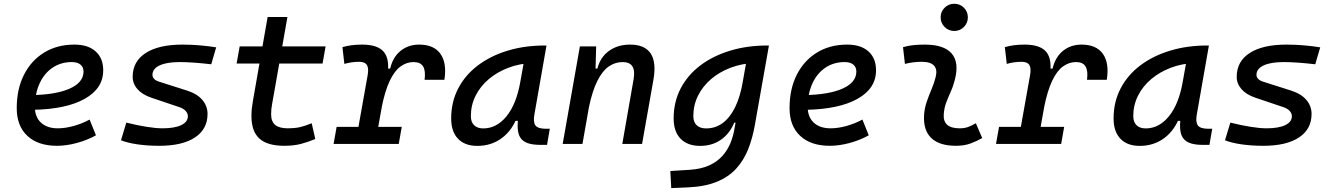

<svg xmlns="http://www.w3.org/2000/svg" viewBox="-20 -764 7071 1019"><path d="M286.6 -83Q325.7 -83 370.1 -95.2Q414.6 -107.4 455.6 -129.4L489.3 -45.9Q441.4 -19.5 386.7 -4.9Q332 9.8 282.2 9.8Q181.6 9.8 125.2 -43Q68.8 -95.7 68.8 -189.9Q68.8 -291.5 107.2 -367.2Q145.5 -442.9 214.4 -485.1Q283.2 -527.3 375 -527.3Q447.3 -527.3 487.5 -491.2Q527.8 -455.1 527.8 -390.6Q527.8 -294.9 429.9 -239.7Q332 -184.6 156.7 -181.2L146.5 -259.3Q277.3 -261.2 350.3 -293.9Q423.3 -326.7 423.3 -384.3Q423.3 -407.7 407.2 -421.1Q391.1 -434.6 361.3 -434.6Q303.2 -434.6 259 -404.8Q214.8 -375 190.2 -321.3Q165.5 -267.6 165 -195.8Q165.5 -142.6 197.8 -112.8Q230 -83 286.6 -83Z M825.7 9.8Q762.2 9.8 709 2Q655.8 -5.9 622.1 -19.5L650.4 -113.3Q707 -99.1 757.1 -91.1Q807.1 -83 842.3 -83Q906.2 -83 941.7 -99.9Q977.1 -116.7 977.1 -147.5Q977.1 -162.6 965.1 -175.5Q953.1 -188.5 930.7 -195.8L784.2 -245.1Q735.8 -261.2 710 -290.5Q684.1 -319.8 684.1 -356.4Q684.1 -438 753.2 -482.7Q822.3 -527.3 948.7 -527.3Q993.2 -527.3 1039.8 -523.4Q1086.4 -519.5 1127.4 -512.7L1101.1 -422.9Q1055.2 -428.2 1011.5 -431.4Q967.8 -434.6 934.1 -434.6Q864.7 -434.6 826.9 -416.7Q789.1 -398.9 789.1 -366.2Q789.1 -354.5 798.3 -345Q807.6 -335.4 825.7 -330.1L974.6 -282.7Q1026.4 -266.1 1054 -233.6Q1081.5 -201.2 1081.5 -159.2Q1081.5 -78.6 1014.6 -34.4Q947.8 9.8 825.7 9.8Z M1488.8 9.8Q1398.9 9.8 1356.7 -28.6Q1314.5 -66.9 1314.5 -147.9Q1314.5 -168.5 1316.4 -187.3Q1318.4 -206.1 1322.5 -229.5Q1326.7 -252.9 1332.5 -287.1L1400.4 -673.8H1505.4L1437.5 -287.1Q1429.2 -238.3 1424.1 -211.9Q1418.9 -185.5 1418.9 -157.7Q1418.9 -119.1 1440.4 -101.1Q1461.9 -83 1507.8 -83Q1543.5 -83 1570.3 -88.9Q1597.2 -94.7 1634.3 -109.9L1653.3 -26.4Q1618.2 -11.2 1578.9 -0.7Q1539.6 9.8 1488.8 9.8ZM1235.8 -426.8 1252 -517.6H1708L1691.9 -426.8Z M1866.2 0 1931.2 -364.7Q1938 -402.3 1927.2 -419.2Q1916.5 -436 1886.7 -436Q1845.7 -436 1807.6 -424.8L1797.4 -513.7Q1819.3 -520.5 1845.7 -523.9Q1872.1 -527.3 1902.3 -527.3Q1987.3 -527.3 2019 -486.3Q2050.8 -445.3 2034.7 -355L1971.2 0ZM1750.5 0 1766.6 -90.8H2112.3L2096.2 0ZM2004.9 -190.4 2029.3 -399.9H2050.8Q2064.9 -460.9 2106 -494.1Q2147 -527.3 2204.6 -527.3Q2282.7 -527.3 2317.6 -478.3Q2352.5 -429.2 2338.4 -340.3H2233.4Q2239.7 -388.2 2225.6 -411.4Q2211.4 -434.6 2175.3 -434.6Q2138.2 -434.6 2106.2 -411.6Q2074.2 -388.7 2048.6 -335.2Q2022.9 -281.7 2004.9 -190.4Z M2513.2 10.3Q2446.8 10.3 2410.6 -27.8Q2374.5 -65.9 2374.5 -135.3Q2374.5 -223.1 2411.9 -294.7Q2449.2 -366.2 2516.6 -417Q2584 -467.8 2674.3 -495.1Q2764.6 -522.5 2870.6 -522.5H2880.4L2815.9 -154.8Q2809.1 -115.7 2822 -98.1Q2835 -80.6 2877.9 -80.6H2897.9L2883.3 4.9H2848.6Q2811 4.9 2785.9 -2.7Q2760.7 -10.3 2746.8 -26.6Q2732.9 -43 2729 -69.8Q2725.1 -96.7 2730 -135.3L2758.3 -122.6H2701.7L2727.5 -150.9Q2700.7 -74.2 2644.5 -32Q2588.4 10.3 2513.2 10.3ZM2544.9 -82.5Q2615.2 -82.5 2667.5 -146Q2719.7 -209.5 2740.7 -325.7L2766.1 -467.3L2805.7 -429.7Q2737.3 -426.8 2678 -404.3Q2618.7 -381.8 2574 -344Q2529.3 -306.2 2504.2 -256.1Q2479 -206.1 2479 -147.5Q2479 -116.2 2496.3 -99.4Q2513.7 -82.5 2544.9 -82.5Z M2966.3 0 3057.6 -517.6H3144L3140.6 -394L3071.3 0ZM3282.7 0 3342.8 -344.2Q3350.6 -389.2 3336.2 -411.9Q3321.8 -434.6 3284.7 -434.6Q3245.1 -434.6 3211.4 -411.6Q3177.7 -388.7 3150.6 -335.2Q3123.5 -281.7 3104.5 -190.4L3128.9 -399.9H3150.4Q3166 -460.9 3212.4 -494.1Q3258.8 -527.3 3323.7 -527.3Q3402.3 -527.3 3433.3 -480.2Q3464.4 -433.1 3447.8 -340.3L3387.7 0Z M3542.5 234.4 3537.6 143.6 3640.1 137.2Q3701.2 133.3 3743.9 113.8Q3786.6 94.2 3814 63.5Q3841.3 32.7 3856.7 -4.9Q3872.1 -42.5 3878.4 -82.5L3943.4 -450.7L4057.1 -522.5H4061L3985.8 -98.1Q3973.6 -29.3 3950.4 28.8Q3927.2 86.9 3887.2 130.9Q3847.2 174.8 3784.4 200.7Q3721.7 226.6 3630.4 230.5ZM3984.4 -429.7Q3916 -426.8 3856.9 -404.3Q3797.9 -381.8 3753.7 -344Q3709.5 -306.2 3684.6 -256.1Q3659.7 -206.1 3659.7 -147.5Q3659.7 -116.2 3677.5 -99.4Q3695.3 -82.5 3728 -82.5Q3776.4 -82.5 3814.9 -110.6Q3853.5 -138.7 3880.6 -193.1Q3907.7 -247.6 3921.4 -325.7L3924.8 -345.2L3975.1 -304.2L3918.5 -112.8H3861.8L3885.3 -136.2Q3863.3 -66.4 3814 -28.1Q3764.6 10.3 3696.3 10.3Q3628.9 10.3 3592 -27.8Q3555.2 -65.9 3555.2 -135.3Q3555.2 -223.1 3592.5 -294.7Q3629.9 -366.2 3697.3 -417Q3764.6 -467.8 3855.2 -495.1Q3945.8 -522.5 4051.8 -522.5H4060.5Z M4388.2 -83Q4427.2 -83 4471.7 -95.2Q4516.1 -107.4 4557.1 -129.4L4590.8 -45.9Q4543 -19.5 4488.3 -4.9Q4433.6 9.8 4383.8 9.8Q4283.2 9.8 4226.8 -43Q4170.4 -95.7 4170.4 -189.9Q4170.4 -291.5 4208.7 -367.2Q4247.1 -442.9 4315.9 -485.1Q4384.8 -527.3 4476.6 -527.3Q4548.8 -527.3 4589.1 -491.2Q4629.4 -455.1 4629.4 -390.6Q4629.4 -294.9 4531.5 -239.7Q4433.6 -184.6 4258.3 -181.2L4248 -259.3Q4378.9 -261.2 4451.9 -293.9Q4524.9 -326.7 4524.9 -384.3Q4524.9 -407.7 4508.8 -421.1Q4492.7 -434.6 4462.9 -434.6Q4404.8 -434.6 4360.6 -404.8Q4316.4 -375 4291.7 -321.3Q4267.1 -267.6 4266.6 -195.8Q4267.1 -142.6 4299.3 -112.8Q4331.5 -83 4388.2 -83Z M5044.4 -599.6Q5014.6 -599.6 4993.4 -620.8Q4972.2 -642.1 4972.2 -671.9Q4972.2 -702.1 4993.4 -723.1Q5014.6 -744.1 5044.4 -744.1Q5074.7 -744.1 5095.7 -723.1Q5116.7 -702.1 5116.7 -671.9Q5116.7 -642.1 5095.7 -620.8Q5074.7 -599.6 5044.4 -599.6ZM5159.2 -109.9 5192.9 -31.2Q5163.1 -14.2 5129.9 -2.2Q5096.7 9.8 5053.7 9.8Q4965.3 9.8 4922.4 -31.7Q4879.4 -73.2 4884.3 -153.3Q4886.7 -189.9 4898.7 -224.6Q4910.6 -259.3 4924.6 -292Q4938.5 -324.7 4945.8 -355Q4956.1 -395 4937.3 -415.5Q4918.5 -436 4872.1 -436Q4825.7 -436 4782.7 -424.8L4772.5 -513.7Q4801.3 -522 4830.1 -524.7Q4858.9 -527.3 4887.7 -527.3Q4988.8 -527.3 5029.8 -481.2Q5070.8 -435.1 5048.8 -345.2Q5040.5 -310.5 5027.1 -280.5Q5013.7 -250.5 5002.4 -221.2Q4991.2 -191.9 4988.8 -157.7Q4983.4 -83 5072.8 -83Q5097.2 -83 5115.5 -89.1Q5133.8 -95.2 5159.2 -109.9Z M5381.8 0 5446.8 -364.7Q5453.6 -402.3 5442.9 -419.2Q5432.1 -436 5402.3 -436Q5361.3 -436 5323.2 -424.8L5313 -513.7Q5335 -520.5 5361.3 -523.9Q5387.7 -527.3 5418 -527.3Q5502.9 -527.3 5534.7 -486.3Q5566.4 -445.3 5550.3 -355L5486.8 0ZM5266.1 0 5282.2 -90.8H5627.9L5611.8 0ZM5520.5 -190.4 5544.9 -399.9H5566.4Q5580.6 -460.9 5621.6 -494.1Q5662.6 -527.3 5720.2 -527.3Q5798.3 -527.3 5833.3 -478.3Q5868.2 -429.2 5854 -340.3H5749Q5755.4 -388.2 5741.2 -411.4Q5727.1 -434.6 5690.9 -434.6Q5653.8 -434.6 5621.8 -411.6Q5589.8 -388.7 5564.2 -335.2Q5538.6 -281.7 5520.5 -190.4Z M6028.8 10.3Q5962.4 10.3 5926.3 -27.8Q5890.1 -65.9 5890.1 -135.3Q5890.1 -223.1 5927.5 -294.7Q5964.8 -366.2 6032.2 -417Q6099.6 -467.8 6189.9 -495.1Q6280.3 -522.5 6386.2 -522.5H6396L6331.5 -154.8Q6324.7 -115.7 6337.6 -98.1Q6350.6 -80.6 6393.6 -80.6H6413.6L6398.9 4.9H6364.3Q6326.7 4.9 6301.5 -2.7Q6276.4 -10.3 6262.5 -26.6Q6248.5 -43 6244.6 -69.8Q6240.7 -96.7 6245.6 -135.3L6273.9 -122.6H6217.3L6243.2 -150.9Q6216.3 -74.2 6160.2 -32Q6104 10.3 6028.8 10.3ZM6060.5 -82.5Q6130.9 -82.5 6183.1 -146Q6235.4 -209.5 6256.3 -325.7L6281.7 -467.3L6321.3 -429.7Q6252.9 -426.8 6193.6 -404.3Q6134.3 -381.8 6089.6 -344Q6044.9 -306.2 6019.8 -256.1Q5994.6 -206.1 5994.6 -147.5Q5994.6 -116.2 6012 -99.4Q6029.3 -82.5 6060.5 -82.5Z M6685.1 9.8Q6621.6 9.8 6568.4 2Q6515.1 -5.9 6481.4 -19.5L6509.8 -113.3Q6566.4 -99.1 6616.5 -91.1Q6666.5 -83 6701.7 -83Q6765.6 -83 6801 -99.9Q6836.4 -116.7 6836.4 -147.5Q6836.4 -162.6 6824.5 -175.5Q6812.5 -188.5 6790 -195.8L6643.6 -245.1Q6595.2 -261.2 6569.3 -290.5Q6543.5 -319.8 6543.5 -356.4Q6543.5 -438 6612.5 -482.7Q6681.6 -527.3 6808.1 -527.3Q6852.5 -527.3 6899.2 -523.4Q6945.8 -519.5 6986.8 -512.7L6960.4 -422.9Q6914.6 -428.2 6870.8 -431.4Q6827.1 -434.6 6793.5 -434.6Q6724.1 -434.6 6686.3 -416.7Q6648.4 -398.9 6648.4 -366.2Q6648.4 -354.5 6657.7 -345Q6667 -335.4 6685.1 -330.1L6834 -282.7Q6885.7 -266.1 6913.3 -233.6Q6940.9 -201.2 6940.9 -159.2Q6940.9 -78.6 6874 -34.4Q6807.1 9.8 6685.1 9.8Z"/></svg>

Font: Cascadia Code
Style: Italic
Weight: 400
Italic angle: -10°
Designer: Aaron Bell
Foundry: Saja Typeworks
Version: Version 2407.024